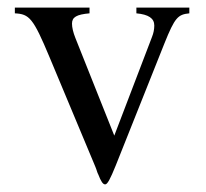

<svg xmlns="http://www.w3.org/2000/svg" viewBox="-20 -470 540 504"><path d="M477 -450H338V-435C370 -432 385 -422 385 -403C385 -393 383 -383 379 -373L280 -114L178 -370C172 -385 169 -398 169 -408C169 -425 181 -432 215 -435V-450H19V-435C57 -433 67 -423 110 -320L230 -33C234 -24 235 -17 238 -12C245 6 250 14 256 14C262 14 269 1 284 -36L412 -357C439 -424 447 -432 477 -435Z"/></svg>

Font: STIXGeneral
Style: Regular
Weight: 400
Designer: MicroPress Inc., with final additions and corrections provided by Coen Hoffman, Elsevier (retired)
Version: Version 1.1.0